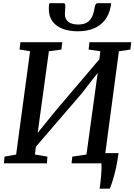

<svg xmlns="http://www.w3.org/2000/svg" viewBox="-20 -1002 825 1178"><path d="M591 155.5Q593.5 138 596 118.8Q598.5 99.5 600.2 79.2Q602 59 602.8 39Q603.5 19 602 0L551 -62.5H707.5Q700 -9 690.8 32.2Q681.5 73.5 672 103.8Q662.5 134 654 155.5ZM4 0 8 -41 79 -54 164.5 -687.5 100 -698 105.5 -743H362L356.5 -698L280 -687.5L205 -142.5L184 -153L317 -317.5L621 -675L584 -587.5L595.5 -687.5L523.5 -698L529 -743H785L780 -698L709.5 -687.5L625 -54L698 -41L694 0H419L423.5 -41L510.5 -54L585.5 -598.5L607.5 -590.5L479.5 -426.5L168 -64.5L203.5 -132.5L194.5 -54L271 -41L268 0ZM369.5 -982.5Q377 -982.5 379.2 -976.2Q381.5 -970 381 -961Q380.5 -951.5 379.2 -938.8Q378 -926 378 -916Q378 -885 399.5 -868.2Q421 -851.5 460 -851.5Q493.5 -851.5 514 -864.5Q534.5 -877.5 545 -899.5Q555.5 -921.5 559 -948Q561 -961.5 565.2 -972Q569.5 -982.5 579.5 -982.5H661Q661 -979 660.8 -974.5Q660.5 -970 659.5 -963.5Q650 -912 622.8 -877.8Q595.5 -843.5 553.5 -826.8Q511.5 -810 457 -810Q406 -810 365.8 -824.8Q325.5 -839.5 302.5 -870Q279.5 -900.5 279.5 -947Q279.5 -955.5 280 -964.5Q280.5 -973.5 283.5 -982.5Z"/></svg>

Font: Merriweather 20pt Medium
Style: Italic
Weight: 500
Italic angle: -7.8°
Version: Version 2.101